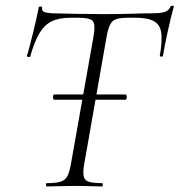

<svg xmlns="http://www.w3.org/2000/svg" viewBox="-20 -673 647 693"><path d="M175 -313Q173 -313 172 -318Q171 -323 172 -327.5Q173 -332 175 -332H433Q436 -332 437 -327.5Q438 -323 437 -318Q436 -313 433 -313ZM149 0Q146 0 146 -6Q146 -12 149 -12Q181 -12 198 -17Q215 -22 223 -37Q231 -52 236 -81L318 -544Q325 -585 315 -597Q305 -609 262 -609H235Q193 -609 166.5 -596Q140 -583 122 -552.5Q104 -522 89 -469Q88 -466 82 -467.5Q76 -469 77 -471Q81 -483 87 -506Q93 -529 99.5 -555.5Q106 -582 111.5 -606.5Q117 -631 120 -647Q122 -650 127.5 -649.5Q133 -649 132 -646Q130 -631 145 -628Q160 -625 171 -625Q208 -624 257.5 -623Q307 -622 354 -622Q414 -622 455 -623.5Q496 -625 530 -625Q558 -625 573.5 -629.5Q589 -634 596 -650Q598 -653 603 -652.5Q608 -652 607 -648Q603 -634 597 -609.5Q591 -585 585 -557.5Q579 -530 574.5 -506.5Q570 -483 568 -471Q567 -468 561.5 -468.5Q556 -469 557 -473Q566 -525 562 -554.5Q558 -584 535.5 -596.5Q513 -609 468 -609H441Q399 -609 385.5 -595.5Q372 -582 365 -542L284 -81Q279 -52 282 -37Q285 -22 300.5 -17Q316 -12 349 -12Q351 -12 351 -6Q351 0 349 0Q329 0 304 -1Q279 -2 248 -2Q220 -2 194.5 -1Q169 0 149 0Z"/></svg>

Font: Cormorant Garamond Light Light
Style: Italic
Weight: 300
Italic angle: -10°
Version: Version 4.001